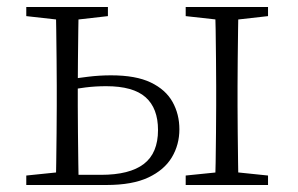

<svg xmlns="http://www.w3.org/2000/svg" viewBox="-20 -528 851 548"><path d="M164 0V-29H268Q350 -29 390.5 -60Q431 -91 431 -157Q431 -219 395.5 -250.5Q360 -282 283 -282Q253 -282 224.5 -278.5Q196 -275 167 -269V-300Q199 -305 231.5 -309Q264 -313 297 -313Q368 -313 410.5 -292.5Q453 -272 472.5 -237Q492 -202 492 -159Q492 -115 470.5 -79Q449 -43 403.5 -21.5Q358 0 284 0ZM139 0Q140 -24 140.5 -64.5Q141 -105 141.5 -148.5Q142 -192 142 -226V-283Q142 -316 141.5 -359.5Q141 -403 140.5 -443.5Q140 -484 139 -508H205Q204 -484 203.5 -443.5Q203 -403 202.5 -359.5Q202 -316 202 -282V-226Q202 -192 202.5 -148.5Q203 -105 203.5 -64.5Q204 -24 205 0ZM593 0Q595 -24 595.5 -64.5Q596 -105 596.5 -148.5Q597 -192 597 -226V-283Q597 -316 596.5 -359.5Q596 -403 595.5 -443.5Q595 -484 593 -508H661Q660 -484 659.5 -443.5Q659 -403 658.5 -359.5Q658 -316 658 -283V-226Q658 -192 658.5 -148.5Q659 -105 659.5 -64.5Q660 -24 661 0ZM55 -482V-508H288V-482L183 -470H162ZM510 0V-27L618 -38H639L745 -27V0ZM510 -482V-508H745V-482L639 -470H618ZM55 0V-27L162 -38H175V0Z"/></svg>

Font: Noto Serif KR
Style: Regular
Weight: 200
Designer: Ryoko NISHIZUKA 西塚涼子 (kana & ideographs); Frank Grießhammer (Latin, Greek & Cyrillic); Wenlong ZHANG 张文龙 (bopomofo); San
Foundry: Adobe
Version: Version 2.001;hotconv 1.1.0;makeotfexe 2.6.0